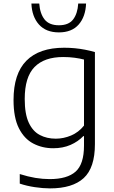

<svg xmlns="http://www.w3.org/2000/svg" viewBox="-20 -814 632 1064"><path d="M257 230Q218.5 230 173.2 223.2Q128 216.5 89.5 203.5V150.5Q135 165 176 171.8Q217 178.5 255 178.5Q352.5 178.5 399 137Q445.5 95.5 445.5 -7V-59.5H441.5Q413 -29.5 370.8 -11Q328.5 7.5 275 7.5Q214 7.5 164 -18.8Q114 -45 84.5 -103.8Q55 -162.5 55 -259.5Q55 -405.5 126.2 -477.5Q197.5 -549.5 335.5 -549.5Q364.5 -549.5 393.8 -546.8Q423 -544 451.5 -538.5Q480 -533 506 -525.5V-15.5Q506 116 443.8 173Q381.5 230 257 230ZM289 -45.5Q332 -45.5 373.8 -63Q415.5 -80.5 445.5 -118V-484Q423 -490 393.2 -494Q363.5 -498 330 -498Q225.5 -498 171.2 -442.5Q117 -387 117 -265.5Q117 -182 139.5 -134Q162 -86 200.8 -65.8Q239.5 -45.5 289 -45.5ZM306.5 -634.5Q235 -634.5 196 -678Q157 -721.5 154 -794.5H197.5Q201.5 -738.5 227 -706.2Q252.5 -674 306.5 -674Q360.5 -674 385.2 -706.2Q410 -738.5 413.5 -794.5H457Q454 -721 415.8 -677.8Q377.5 -634.5 306.5 -634.5Z"/></svg>

Font: Encode Sans SemiExpanded Light
Style: Regular
Weight: 300
Width: 6
Designer: Multiple Designers
Foundry: Impallari Type
Version: Version 3.002